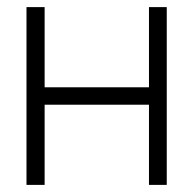

<svg xmlns="http://www.w3.org/2000/svg" viewBox="-20 -520 544 540"><path d="M54.5 -500H105.5V-274.5H399V-500H449V0H399V-225.5H105.5V0H54.5Z"/></svg>

Font: Overused Grotesk Light
Style: Regular
Weight: 300
Version: Version 0.004